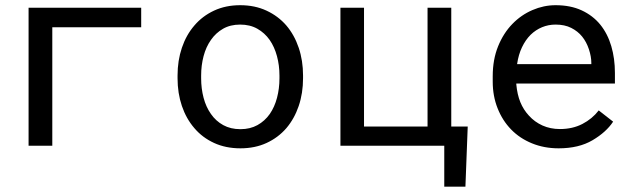

<svg xmlns="http://www.w3.org/2000/svg" viewBox="-20 -558 2440 735"><path d="M520.5 -453.6V-528.3H89.4V0H180.2V-453.6Z M659.7 -269V-258.3Q659.7 -201.2 676.3 -152.3Q692.9 -103.5 724.1 -67.4Q754.9 -31.2 799.6 -10.7Q844.2 9.8 900.4 9.8Q956.1 9.8 1000.5 -10.7Q1044.9 -31.2 1076.2 -67.4Q1106.9 -103.5 1123.5 -152.3Q1140.1 -201.2 1140.1 -258.3V-269Q1140.1 -326.2 1123.5 -375.2Q1106.9 -424.3 1076.2 -460.4Q1044.9 -496.6 1000.2 -517.3Q955.6 -538.1 899.4 -538.1Q843.8 -538.1 799.3 -517.3Q754.9 -496.6 724.1 -460.4Q692.9 -424.3 676.3 -375.2Q659.7 -326.2 659.7 -269ZM750 -258.3V-269Q750 -307.6 759.3 -343Q768.6 -378.4 787.6 -405.3Q806.2 -432.1 834 -448Q861.8 -463.9 899.4 -463.9Q937 -463.9 965.1 -448Q993.2 -432.1 1012.2 -405.3Q1030.8 -378.4 1040.3 -343Q1049.8 -307.6 1049.8 -269V-258.3Q1049.8 -219.2 1040.5 -183.8Q1031.2 -148.4 1012.7 -121.6Q993.7 -94.7 965.6 -79.1Q937.5 -63.5 900.4 -63.5Q862.8 -63.5 834.5 -79.1Q806.2 -94.7 787.6 -121.6Q768.6 -148.4 759.3 -183.8Q750 -219.2 750 -258.3Z M1283.2 -528.3V0H1680.7V156.7H1761.7L1770.5 -73.7H1707.5V-528.3H1616.7V-73.7H1373.5V-528.3Z M2118.7 9.8Q2195.8 9.8 2248.3 -21.2Q2300.8 -52.2 2327.1 -92.3L2272 -135.3Q2247.1 -103 2209.5 -83.5Q2171.9 -64 2123.5 -64Q2086.9 -64 2056.6 -77.6Q2026.4 -91.3 2004.9 -115.2Q1983.9 -137.7 1971.9 -167Q1960 -196.3 1956.5 -234.9V-238.3H2334V-278.8Q2334 -334 2320.1 -381.3Q2306.2 -428.7 2277.8 -463.9Q2249.5 -498.5 2206.8 -518.3Q2164.1 -538.1 2106.9 -538.1Q2061.5 -538.1 2018.3 -519.5Q1975.1 -501 1941.4 -466.3Q1907.2 -431.2 1886.7 -380.6Q1866.2 -330.1 1866.2 -266.1V-245.6Q1866.2 -190.4 1884.8 -143.6Q1903.3 -96.7 1936.5 -62.5Q1969.7 -28.3 2016.4 -9.3Q2063 9.8 2118.7 9.8ZM2106.9 -463.9Q2141.6 -463.9 2166.7 -451.2Q2191.9 -438.5 2208.5 -418Q2225.1 -397.5 2234.4 -369.4Q2243.7 -341.3 2243.7 -316.9V-312.5H1959.5Q1964.8 -349.1 1978.3 -377.2Q1991.7 -405.3 2011.2 -424.8Q2030.8 -443.8 2055.2 -453.9Q2079.6 -463.9 2106.9 -463.9Z"/></svg>

Font: RobotoMono Nerd Font
Style: Regular
Weight: 400
Monospace: yes
Designer: Google
Version: Version 3.000;Nerd Fonts 3.2.1